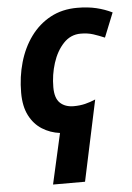

<svg xmlns="http://www.w3.org/2000/svg" viewBox="-55 -598 604 879"><g transform="rotate(-5 246.5 -158.0)"><path d="M152.8 240.2 205.1 7.8Q160.2 2 123.5 -21.2Q86.9 -44.4 65.4 -86.4Q43.9 -128.4 43.9 -190.9Q43.9 -264.6 63 -330.6Q82 -396.5 119.1 -447.3Q156.2 -498 210 -527.1Q263.7 -556.2 333 -556.2Q381.8 -556.2 420.7 -546.9Q459.5 -537.6 493.2 -521L448.2 -409.2Q421.9 -420.4 396.5 -428.7Q371.1 -437 338.9 -437Q292.5 -437 259.8 -402.3Q227.1 -367.7 210 -314.2Q192.9 -260.7 192.9 -203.1Q192.9 -152.8 216.1 -130.9Q239.3 -108.9 278.8 -108.9Q306.6 -108.9 330.8 -114.7Q355 -120.6 378.9 -130.9L299.8 240.2Z"/></g></svg>

Font: Open Sans
Style: Bold Italic
Weight: 700
Italic angle: -12°
Designer: Monotype Design Team
Foundry: Monotype Imaging Inc.
Version: Version 3.003; ttfautohint (v1.8.4)